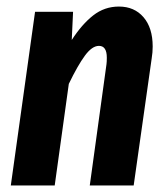

<svg xmlns="http://www.w3.org/2000/svg" viewBox="-20 -566 511 586"><path d="M446 -424Q446 -406 443 -388L388 0H254L305 -370Q306 -377 306 -390Q306 -426 282 -426Q261 -426 239 -396Q217 -366 190 -310L147 0H13L87 -530H203L199 -444Q230 -492 264.5 -519Q299 -546 343 -546Q390 -546 418 -513.5Q446 -481 446 -424Z"/></svg>

Font: Fira Sans Compressed SemiBold
Style: Italic
Weight: 600
Width: 1
Italic angle: -8°
Designer: bBox Type GmbH & Carrois Corporate GbR & Edenspiekermann AG
Foundry: bBox Type GmbH & Carrois Corporate GbR & Edenspiekermann AG
Version: Version 4.301